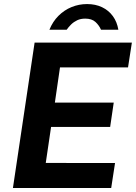

<svg xmlns="http://www.w3.org/2000/svg" viewBox="-20 -935 676 955"><path d="M44.3 0 152.1 -723H635.9L616.8 -599.8H278.4L252.9 -424.5H545.7L527.9 -303.8H234.1L207.6 -124.5L552.2 -124.2L533.1 0ZM225.8 -787.2Q242.5 -828.2 271.1 -856.6Q299.6 -885 336.1 -899.9Q372.6 -914.8 413.2 -914.8Q454.9 -914.8 487.6 -899.2Q520.3 -883.6 541.3 -854.9Q562.2 -826.2 568.7 -787.2H482.4Q472.8 -809.3 454.6 -825.9Q436.3 -842.4 403.8 -842.4Q381.5 -842.4 364.3 -834.4Q347.2 -826.3 334.2 -813.7Q321.2 -801.1 311.7 -787.2Z"/></svg>

Font: Public Sans Thin
Style: Italic
Weight: 100
Italic angle: -8°
Designer: The Public Sans project authors (U.S. Web Design System). Libre Franklin designed by Pablo Impallari and Rodrigo Fuenzal
Version: Version 2.000